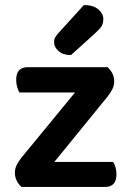

<svg xmlns="http://www.w3.org/2000/svg" viewBox="-20 -740 515 760"><path d="M65 0Q53 -11 46 -25Q39 -39 39 -56Q39 -73 46.5 -87.5Q54 -102 65 -116L277 -374H57Q52 -382 48 -395.5Q44 -409 44 -424Q44 -450 56 -462Q68 -474 88 -474H406Q418 -463 425 -449Q432 -435 432 -417Q432 -401 424.5 -386.5Q417 -372 406 -358L195 -99H428Q433 -91 437 -78Q441 -65 441 -50Q441 -24 429 -12Q417 0 397 0ZM312 -720Q349 -720 369 -703Q389 -686 389 -665Q389 -646 381 -634.5Q373 -623 354 -606L261 -522Q229 -522 211.5 -538Q194 -554 194 -573Q194 -584 198.5 -592Q203 -600 213 -611Z"/></svg>

Font: Baloo Bhai 2 SemiBold
Style: Regular
Weight: 600
Designer: Supriya Tembe, Noopur Datye and Ek Type
Foundry: Ek Type
Version: Version 1.640;PS 1.000;hotconv 16.6.51;makeotf.lib2.5.65220;